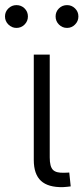

<svg xmlns="http://www.w3.org/2000/svg" viewBox="-63 -748 334 769"><path d="M189.5 1.5Q129.9 2.9 101.1 -23.7Q72.3 -50.3 72.3 -107.4V-529.3H136.2V-117.2Q136.2 -80.6 149.2 -67.6Q162.1 -54.7 193.8 -56.2Q200.7 -56.2 205.3 -56.4Q210 -56.6 214.4 -57.1L220.2 -1.5Q213.9 -0.5 205.8 0.2Q197.8 1 189.5 1.5ZM205.6 -636.2Q186.5 -636.2 173.1 -649.7Q159.7 -663.1 159.7 -682.1Q159.7 -701.2 173.1 -714.4Q186.5 -727.5 205.6 -727.5Q224.1 -727.5 237.5 -714.4Q251 -701.2 251 -682.1Q251 -663.1 237.5 -649.7Q224.1 -636.2 205.6 -636.2ZM2.9 -636.2Q-15.6 -636.2 -29.3 -649.7Q-43 -663.1 -43 -682.1Q-43 -701.2 -29.3 -714.4Q-15.6 -727.5 2.9 -727.5Q22 -727.5 35.4 -714.4Q48.8 -701.2 48.8 -682.1Q48.8 -663.1 35.4 -649.7Q22 -636.2 2.9 -636.2Z"/></svg>

Font: Inter 24pt Light
Style: Regular
Weight: 300
Designer: Rasmus Andersson
Foundry: rsms
Version: Version 4.001;git-66647c0bb